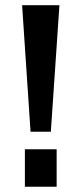

<svg xmlns="http://www.w3.org/2000/svg" viewBox="-20 -707 309 727"><path d="M95.7 -208.1 63.7 -687.2H205L172.5 -208.1ZM74.2 0V-141.9H194.5V0Z"/></svg>

Font: Archivo SemiBold Condensed
Style: Regular
Weight: 600
Width: 3
Version: Version 2.001